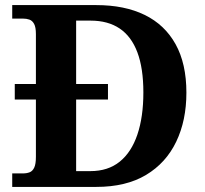

<svg xmlns="http://www.w3.org/2000/svg" viewBox="-20 -734 807 754"><path d="M28 0V-53H70Q85 -53 96.5 -57.5Q108 -62 114.5 -76Q121 -90 121 -118V-343H38V-404H121V-600Q121 -627 114 -640Q107 -653 95.5 -657Q84 -661 70 -661H28V-714H358Q469 -714 548 -675.5Q627 -637 669.5 -560.5Q712 -484 712 -370Q712 -261 672 -177.5Q632 -94 553.5 -47Q475 0 358 0ZM335 -62Q404 -62 450 -99Q496 -136 519.5 -205.5Q543 -275 543 -371Q543 -466 519.5 -528.5Q496 -591 450 -622Q404 -653 336 -653H279V-404H404V-343H279V-62Z"/></svg>

Font: Noto Serif Armenian
Style: Bold
Weight: 700
Version: Version 2.007